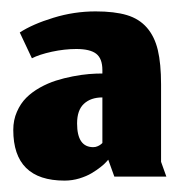

<svg xmlns="http://www.w3.org/2000/svg" viewBox="-20 -310 319 337"><path d="M170 -29.7 180.7 0H272L262.7 -26V-161.7Q262.7 -198.3 257 -222.2Q251.3 -246 237.8 -261.5Q224.3 -277 202.7 -283.5Q181 -290 147.7 -290Q110 -290 73.7 -278.8Q37.3 -267.7 14.7 -253L36 -207.7Q48.7 -214.3 71 -219.2Q93.3 -224 114 -224Q138 -224 148.8 -215.7Q159.7 -207.3 159.7 -187V-181Q148.3 -181 136 -180Q123.7 -179 108 -176Q92.3 -173 78.2 -168.5Q64 -164 50 -156.2Q36 -148.3 26 -138.3Q16 -128.3 9.7 -113.8Q3.3 -99.3 3.3 -82Q3.3 7 93.3 7Q106.7 7 119.3 3.2Q132 -0.7 140.8 -6Q149.7 -11.3 156.5 -16.7Q163.3 -22 166.7 -26ZM143.7 -51.7Q115.3 -51.7 115.3 -93.3Q115.3 -116.7 127.3 -127.8Q139.3 -139 159.7 -139V-59Q159.7 -59 157.7 -57.2Q155.7 -55.3 151.8 -53.5Q148 -51.7 143.7 -51.7Z"/></svg>

Font: Jomhuria
Style: Regular
Weight: 400
Designer: Arabic design by Kourosh Beigpour, Latin design by Eben Sorkin, engineering by Lasse Fister and Khaled Hosney
Version: Version 1.0010